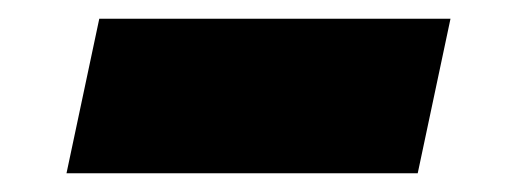

<svg xmlns="http://www.w3.org/2000/svg" viewBox="-20 -388 547 205"><path d="M86 -368H461L426 -203H51Z"/></svg>

Font: Roboto Serif 20pt Black
Style: Italic
Weight: 900
Italic angle: -10°
Version: Version 1.008